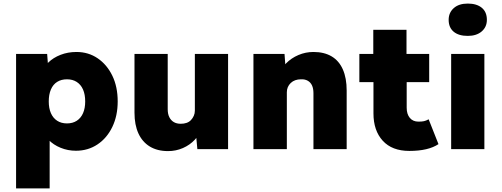

<svg xmlns="http://www.w3.org/2000/svg" viewBox="-20 -835 2808 1075"><path d="M70 220V-533H244L253 -415L217 -424Q223 -458 250.5 -485Q278 -512 319 -528Q360 -544 408 -544Q475 -544 527 -508.5Q579 -473 609 -411Q639 -349 639 -267Q639 -187 609 -124.5Q579 -62 526 -26.5Q473 9 405 9Q360 9 319.5 -7.5Q279 -24 251.5 -52.5Q224 -81 216 -117L258 -131V220ZM457 -267Q457 -306 445 -333.5Q433 -361 410 -376Q387 -391 355 -391Q323 -391 300 -376.5Q277 -362 265 -334Q253 -306 253 -267Q253 -229 265 -201.5Q277 -174 300 -159Q323 -144 355 -144Q387 -144 410 -159Q433 -174 445 -201.5Q457 -229 457 -267Z M733 -204V-533H919V-223Q919 -197 928 -179Q937 -161 953 -151.5Q969 -142 992 -142Q1010 -142 1024.5 -147Q1039 -152 1049 -162.5Q1059 -173 1065 -186.5Q1071 -200 1071 -216V-533H1257V0H1085L1075 -108L1110 -120Q1099 -83 1071 -53Q1043 -23 1004 -6Q965 11 921 11Q861 11 819 -14.5Q777 -40 755 -88Q733 -136 733 -204Z M1399 -533H1573L1581 -425L1543 -413Q1553 -451 1582 -480.5Q1611 -510 1651 -527Q1691 -544 1735 -544Q1795 -544 1836.5 -519.5Q1878 -495 1899.5 -446.5Q1921 -398 1921 -328V0H1735V-313Q1735 -339 1727 -356.5Q1719 -374 1703 -383Q1687 -392 1665 -391Q1648 -391 1633.5 -386Q1619 -381 1608 -370.5Q1597 -360 1591.5 -347Q1586 -334 1586 -318V0H1493Q1459 0 1435.5 0Q1412 0 1399 0Z M2257 -375V-260V-232Q2257 -196 2274.5 -175Q2292 -154 2323 -154Q2342 -154 2353.5 -156.5Q2365 -159 2380 -167L2435 -28Q2378 10 2272 10Q2175 10 2123 -47Q2071 -104 2071 -200V-260V-375H1992V-533H2070V-668H2256V-533H2383V-375Z M2506 0V-533H2692V0ZM2492 -724Q2492 -764 2520.5 -789.5Q2549 -815 2599 -815Q2649 -815 2677.5 -791.5Q2706 -768 2706 -724Q2706 -684 2677 -659Q2648 -634 2599 -634Q2548 -634 2520 -657.5Q2492 -681 2492 -724Z"/></svg>

Font: Mach ExtraBold
Style: Regular
Weight: 800
Version: Version 1.002